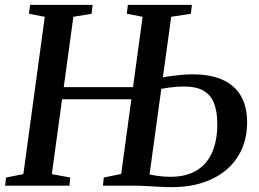

<svg xmlns="http://www.w3.org/2000/svg" viewBox="-20 -763 1063 789"><path d="M1 0 5 -33.5 76 -47.5 164 -694 99 -706.5 103.5 -743H360.5L356.5 -706.5L281.5 -694L193 -47.5L268.5 -33.5L265.5 0ZM215.5 -355V-405H577V-355ZM686 6Q662.5 6 634.5 4.5Q606.5 3 579.2 1.5Q552 0 530.5 0H403L406.5 -33.5L478 -48L566 -694L501 -706.5L505.5 -743H768.5L764.5 -706.5L683.5 -694L594.5 -46Q613 -42 635.8 -39.2Q658.5 -36.5 680 -36.5Q746 -36.5 788.8 -63Q831.5 -89.5 852.2 -138Q873 -186.5 873 -252Q873 -305.5 859 -340Q845 -374.5 815.2 -391Q785.5 -407.5 737.5 -407.5Q706.5 -407.5 678 -403.5Q649.5 -399.5 629 -396L633 -441.5Q649 -446 672 -449.2Q695 -452.5 721 -455Q747 -457.5 771.5 -457.5Q845 -457.5 894.8 -435Q944.5 -412.5 970 -368.8Q995.5 -325 995.5 -260Q995.5 -201.5 974.8 -152.8Q954 -104 914 -68.5Q874 -33 816.5 -13.5Q759 6 686 6Z"/></svg>

Font: Merriweather 60pt Medium
Style: Italic
Weight: 500
Italic angle: -7.8°
Version: Version 2.101